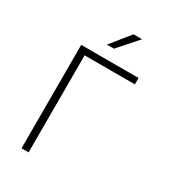

<svg xmlns="http://www.w3.org/2000/svg" viewBox="-224 -1060 1047 1174"><g transform="rotate(30 300.0 -473.0)"><path d="M170 0H120V-730H525V-685H170ZM305 -810H255L365 -946H425Z"/></g></svg>

Font: JetBrains Mono Extra Light
Style: Regular
Weight: 200
Monospace: yes
Designer: Philipp Nurullin, Konstantin Bulenkov
Foundry: JetBrains
Version: 2.002